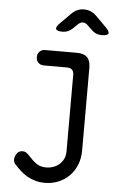

<svg xmlns="http://www.w3.org/2000/svg" viewBox="-65 -831 730 1117"><g transform="rotate(5 300.0 -272.5)"><path d="M350 -400Q350 -420 340 -430Q330 -440 310 -440H175Q155 -440 142.5 -452.5Q130 -465 130 -485Q130 -504 142.5 -517Q155 -530 175 -530H360Q401 -530 420.5 -510.5Q440 -491 440 -450V33Q440 80 424.5 118Q409 156 382 183Q355 210 318.5 225Q282 240 240 240Q211 240 185.5 233Q160 226 138 213.5Q116 201 97 184Q78 167 61 148Q55 142 52.5 134.5Q50 127 50 120Q50 104 61.5 86Q73 68 96 68Q110 68 120.5 76.5Q131 85 142 97Q159 117 182 133.5Q205 150 240 150Q261 150 281 143Q301 136 316 123Q331 110 340.5 91Q350 72 350 47ZM266 -645Q233 -645 228 -657Q223 -669 246 -692L309 -755Q324 -770 341.5 -777.5Q359 -785 380 -785Q401 -785 419 -777.5Q437 -770 452 -755L514 -693Q538 -669 533 -657Q528 -645 494 -645Q477 -645 462.5 -651Q448 -657 436 -669L409 -695Q395 -709 380 -709Q365 -709 351 -695L323 -668Q311 -657 297 -651Q283 -645 266 -645Z"/></g></svg>

Font: Maple Mono NF CN
Style: Regular
Weight: 400
Monospace: yes
Designer: subframe7536
Version: Version 7.000